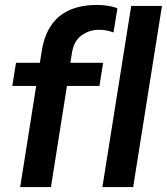

<svg xmlns="http://www.w3.org/2000/svg" viewBox="-20 -760 678 780"><path d="M62 0 127 -411H30L45 -505H142L150 -555Q180 -740 375 -740Q397 -740 419 -736.5Q441 -733 457 -726L441 -628Q429 -633 414 -636Q399 -639 382 -639Q343 -639 311.5 -616.5Q280 -594 272 -544L266 -505H399L384 -411H252L187 0ZM396 0 513 -736H638L521 0Z"/></svg>

Font: Mulish
Style: Bold Italic
Weight: 700
Italic angle: -9°
Designer: Vernon Adams
Foundry: Vernon Adams
Version: Version 3.603; ttfautohint (v1.8.3)